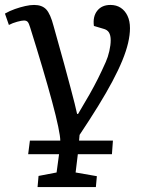

<svg xmlns="http://www.w3.org/2000/svg" viewBox="-39 -541 587 777"><path d="M113 216 117 171 190 157 200 83H75L82 28H198H205Q205 12 196.5 -29Q188 -70 171.5 -131Q155 -192 132.5 -268Q110 -344 83 -430Q78 -447 73 -452.5Q68 -458 58 -458Q49 -458 30.5 -453Q12 -448 -3 -440L-19 -486Q0 -497 21.5 -504.5Q43 -512 63 -516.5Q83 -521 99 -521Q131 -521 148 -503Q165 -485 178 -435Q204 -343 220.5 -282.5Q237 -222 247 -184Q257 -146 263 -122.5Q269 -99 273 -80H277Q304 -125 323 -158.5Q342 -192 357.5 -223Q373 -254 389 -290Q398 -310 403.5 -334.5Q409 -359 409 -378Q409 -398 402 -409.5Q395 -421 378 -425L341 -436Q336 -474 354.5 -497.5Q373 -521 408 -521Q432 -521 449.5 -509.5Q467 -498 477 -477Q487 -456 487 -427Q487 -400 479.5 -367.5Q472 -335 456 -296Q440 -257 415.5 -211Q391 -165 358 -111.5Q325 -58 283 5L281 28H418L414 83H276L267 157L353 172L349 216Z"/></svg>

Font: Literata
Style: Italic
Weight: 400
Italic angle: -2°
Designer: Latin by Veronika Burian and Jose Scaglione. Greek by Irene Vlachou. Cyrillic by Vera Evstafieva
Foundry: TypeTogether
Version: Version 3.103;gftools[0.9.29]